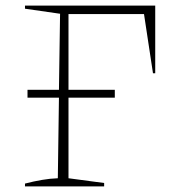

<svg xmlns="http://www.w3.org/2000/svg" viewBox="-20 -664 640 684"><path d="M69 0V-10Q100 -18 129 -23Q158 -28 186 -29L190 -316H78V-344H190L194 -615L69 -633V-644H533V-403H525L493 -614H224V-344H389V-316H224V-29L351 -12V0Z"/></svg>

Font: Piazzolla Thin
Style: Regular
Weight: 100
Designer: Juan Pablo del Peral
Foundry: Huerta Tipografica
Version: Version 1.330